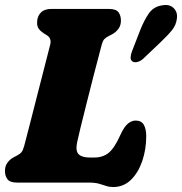

<svg xmlns="http://www.w3.org/2000/svg" viewBox="-20 -736 734 774"><path d="M335 0H49Q20 0 10 -13.5Q0 -27 0 -47Q0 -67.5 10.8 -81.2Q21.5 -95 34.5 -101.5L49.5 -109.5Q61 -115.5 67 -123Q73 -130.5 78 -149.5Q88 -187.5 101.8 -241.2Q115.5 -295 130.5 -353.5Q145.5 -412 159.2 -465.5Q173 -519 182.5 -556.5Q188.5 -581.5 169.5 -593.5L156 -602Q143 -610.5 136.2 -620Q129.5 -629.5 129.5 -644.5Q129.5 -669.5 144.2 -684.8Q159 -700 186.5 -700H418.5Q448 -700 457.8 -686.5Q467.5 -673 467.5 -653Q467.5 -633 457.2 -619.5Q447 -606 434 -599L418 -590.5Q408 -585.5 401 -578.8Q394 -572 388.5 -550Q373 -491.5 357.2 -430.5Q341.5 -369.5 327.8 -314.5Q314 -259.5 304 -218.8Q294 -178 290.5 -160.5Q284 -127 297.2 -114Q310.5 -101 341.5 -101H359.5Q395.5 -101 418.8 -120.5Q442 -140 465 -191.5Q480.5 -225.5 495.8 -237.8Q511 -250 526.5 -250Q550 -250 559.8 -232.8Q569.5 -215.5 569.5 -187Q569.5 -134 553.5 -87Q537.5 -40 507.8 -11Q478 18 436 18Q420.5 18 407.8 13.5Q395 9 378.8 4.5Q362.5 0 335 0ZM545 -614Q560.5 -653.5 579.8 -681.5Q599 -709.5 634 -714.5Q663.5 -720 680.2 -703.2Q697 -686.5 693 -660.5Q690 -635.5 674 -615.2Q658 -595 627 -565.5L557.5 -499.5Q547.5 -490 534.8 -486.5Q522 -483 514.5 -488Q506 -493.5 506.5 -504.5Q507 -515.5 512 -529Z"/></svg>

Font: Fraunces 144pt S100 Black
Style: Italic
Weight: 900
Italic angle: -16°
Version: Version 1.000; ttfautohint (v1.8.3)